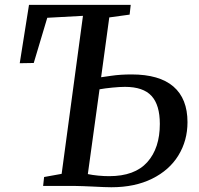

<svg xmlns="http://www.w3.org/2000/svg" viewBox="-20 -763 817 788"><path d="M357 2.5Q344.5 2 320.8 1Q297 0 282.5 0H157L161 -36.5L233 -49.5L320.5 -698L174 -690L118.5 -504.5L61 -503.5L99 -743H516.5L512 -703L428.5 -691.5L395 -446Q399.5 -446.5 436.8 -452Q474 -457.5 520 -457.5Q634 -457.5 691.8 -407.8Q749.5 -358 749.5 -261.5Q749.5 -186 712.2 -125.2Q675 -64.5 604.2 -29.5Q533.5 5.5 437 5.5Q413 5.5 357 2.5ZM636 -254.5Q636 -332 602 -369.2Q568 -406.5 493 -406.5Q472 -406.5 441.2 -403.5Q410.5 -400.5 388.5 -396.5L340.5 -48.5Q359.5 -44.5 383.2 -42.2Q407 -40 428 -40Q533 -40 584.5 -97.5Q636 -155 636 -254.5Z"/></svg>

Font: Merriweather Text
Style: Italic
Weight: 400
Italic angle: -7.8°
Designer: Eben Sorkin
Foundry: Eben Sorkin
Version: Version 2.100